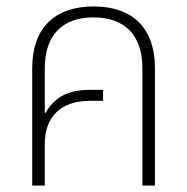

<svg xmlns="http://www.w3.org/2000/svg" viewBox="-20 -576 581 596"><path d="M80 0H119V-130C119 -212 168 -263 259 -263H300V-297H257C185 -297 146 -269 121 -225L119 -226V-364C119 -468 175 -522 270 -522C366 -522 422 -468 422 -364V0H461V-365C461 -488 392 -556 271 -556C149 -556 80 -488 80 -365Z"/></svg>

Font: Noto Sans Thai SemCond ExtLt
Style: Regular
Weight: 200
Width: 4
Designer: Monotype Design Team
Foundry: Monotype Imaging Inc.
Version: Version 2.002